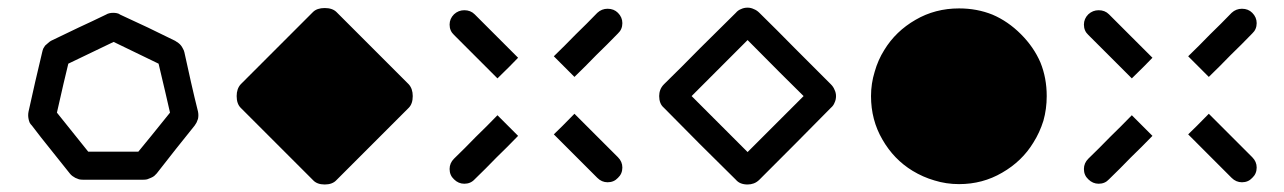

<svg xmlns="http://www.w3.org/2000/svg" viewBox="-20 -575 3403 509"><path d="M504.9 -279.3Q505.9 -274.4 505.9 -269.5Q505.9 -264.6 504.9 -259.8Q502.9 -254.9 501 -250Q499 -246.1 496.1 -242.2Q470.7 -210 445.3 -178.7Q420.9 -147.5 395.5 -115.2Q391.6 -111.3 388.7 -108.4Q384.8 -105.5 379.9 -103.5Q375 -101.6 370.1 -99.6Q366.2 -98.6 360.4 -98.6Q320.3 -98.6 280.3 -98.6Q239.3 -98.6 199.2 -98.6Q194.3 -98.6 189.5 -99.6Q184.6 -101.6 179.7 -103.5Q175.8 -105.5 171.9 -108.4Q168 -111.3 165 -115.2Q139.6 -147.5 114.3 -178.7Q88.9 -210 64.5 -242.2Q60.5 -246.1 58.6 -250Q56.6 -254.9 55.7 -259.8Q54.7 -264.6 54.7 -269.5Q54.7 -274.4 55.7 -279.3Q64.5 -318.4 73.2 -357.4Q83 -397.5 91.8 -436.5Q92.8 -441.4 94.7 -446.3Q96.7 -450.2 99.6 -454.1Q103.5 -458 107.4 -460.9Q110.4 -463.9 115.2 -466.8Q151.4 -484.4 188.5 -502Q224.6 -518.6 260.7 -536.1Q265.6 -539.1 270.5 -540Q274.4 -541 280.3 -541Q285.2 -541 290 -540Q294.9 -539.1 298.8 -536.1Q335.9 -518.6 372.1 -502Q408.2 -484.4 444.3 -466.8Q449.2 -463.9 453.1 -460.9Q457 -458 460 -454.1Q462.9 -450.2 464.8 -446.3Q467.8 -441.4 468.8 -436.5Q477.5 -397.5 486.3 -357.4Q495.1 -318.4 504.9 -279.3ZM346.7 -172.9Q375 -207 430.7 -276.4Q420.9 -320.3 400.4 -406.2Q360.4 -425.8 281.2 -463.9Q241.2 -444.3 161.1 -406.2Q150.4 -363.3 130.9 -276.4Q158.2 -242.2 213.9 -172.9Q247.1 -172.9 280.3 -172.9Q313.5 -172.9 346.7 -172.9Z M618.2 -289.1Q607.4 -299.8 607.4 -320.3Q607.4 -339.8 618.2 -351.6Q666 -399.4 713.9 -447.3Q761.7 -495.1 809.6 -543Q820.3 -553.7 840.8 -553.7Q861.3 -553.7 872.1 -543Q919.9 -495.1 967.8 -447.3Q1015.6 -399.4 1063.5 -351.6Q1074.2 -339.8 1074.2 -320.3Q1074.2 -299.8 1063.5 -289.1Q1015.6 -241.2 967.8 -193.4Q919.9 -145.5 872.1 -97.7Q861.3 -85.9 840.8 -85.9Q820.3 -85.9 809.6 -97.7Q761.7 -145.5 713.9 -193.4Q666 -241.2 618.2 -289.1Z M1183.6 -482.4Q1171.9 -493.2 1171.9 -509.8Q1171.9 -525.4 1183.6 -537.1Q1195.3 -547.9 1210.9 -547.9Q1227.5 -547.9 1238.3 -537.1Q1267.6 -507.8 1295.9 -479.5Q1325.2 -450.2 1353.5 -421.9Q1335.9 -403.3 1298.8 -367.2Q1270.5 -395.5 1241.2 -424.8Q1212.9 -453.1 1183.6 -482.4ZM1563.5 -541Q1575.2 -551.8 1590.8 -551.8Q1607.4 -551.8 1618.2 -541Q1629.9 -529.3 1629.9 -513.7Q1629.9 -497.1 1618.2 -486.3Q1589.8 -457 1560.5 -428.7Q1532.2 -399.4 1502.9 -371.1Q1485.4 -388.7 1448.2 -425.8Q1477.5 -454.1 1505.9 -483.4Q1535.2 -511.7 1563.5 -541ZM1618.2 -158.2Q1629.9 -146.5 1629.9 -130.9Q1629.9 -114.3 1618.2 -103.5Q1607.4 -91.8 1590.8 -91.8Q1575.2 -91.8 1563.5 -103.5Q1535.2 -131.8 1505.9 -161.1Q1477.5 -189.5 1448.2 -218.8Q1466.8 -236.3 1502.9 -273.4Q1532.2 -244.1 1560.5 -215.8Q1589.8 -186.5 1618.2 -158.2ZM1238.3 -99.6Q1227.5 -87.9 1210.9 -87.9Q1195.3 -87.9 1183.6 -99.6Q1171.9 -110.4 1171.9 -127Q1171.9 -142.6 1183.6 -154.3Q1212.9 -182.6 1241.2 -211.9Q1270.5 -240.2 1298.8 -269.5Q1317.4 -251 1353.5 -214.8Q1325.2 -185.5 1295.9 -157.2Q1267.6 -127.9 1238.3 -99.6Z M2182.6 -351.6Q2189.5 -344.7 2192.4 -336.9Q2196.3 -329.1 2196.3 -320.3Q2196.3 -310.5 2192.4 -302.7Q2189.5 -294.9 2182.6 -289.1Q2135.7 -241.2 2087.9 -193.4Q2041 -146.5 1993.2 -98.6Q1986.3 -91.8 1978.5 -88.9Q1970.7 -85.9 1961.9 -85.9Q1952.1 -85.9 1944.3 -88.9Q1936.5 -91.8 1930.7 -98.6Q1882.8 -146.5 1835 -193.4Q1788.1 -241.2 1740.2 -289.1Q1733.4 -294.9 1730.5 -302.7Q1727.5 -310.5 1727.5 -320.3Q1727.5 -329.1 1730.5 -336.9Q1733.4 -344.7 1740.2 -351.6Q1788.1 -398.4 1835 -446.3Q1882.8 -494.1 1930.7 -541Q1936.5 -547.9 1944.3 -550.8Q1952.1 -554.7 1961.9 -554.7Q1970.7 -554.7 1978.5 -550.8Q1986.3 -547.9 1993.2 -541Q2041 -494.1 2087.9 -446.3Q2135.7 -398.4 2182.6 -351.6ZM1961.9 -171.9Q2010.7 -220.7 2110.4 -320.3Q2060.5 -369.1 1961.9 -468.8Q1912.1 -418.9 1813.5 -320.3Q1850.6 -283.2 1887.7 -246.1Q1924.8 -209 1961.9 -171.9Z M2522.5 -86.9Q2488.3 -86.9 2457 -96.7Q2426.8 -105.5 2399.4 -122.1Q2349.6 -152.3 2319.3 -205.1Q2289.1 -256.8 2289.1 -320.3Q2289.1 -353.5 2298.8 -384.8Q2307.6 -416 2324.2 -442.4Q2354.5 -492.2 2407.2 -522.5Q2459 -552.7 2522.5 -552.7Q2570.3 -552.7 2611.3 -536.1Q2652.3 -518.6 2686.5 -484.4Q2720.7 -450.2 2738.3 -409.2Q2754.9 -368.2 2754.9 -320.3Q2754.9 -286.1 2746.1 -254.9Q2736.3 -223.6 2719.7 -197.3Q2689.5 -147.5 2636.7 -117.2Q2585 -86.9 2522.5 -86.9Z M2865.2 -482.4Q2853.5 -493.2 2853.5 -509.8Q2853.5 -525.4 2865.2 -537.1Q2877 -547.9 2892.6 -547.9Q2909.2 -547.9 2919.9 -537.1Q2949.2 -507.8 2977.5 -479.5Q3006.8 -450.2 3035.2 -421.9Q3017.6 -403.3 2980.5 -367.2Q2952.1 -395.5 2922.9 -424.8Q2894.5 -453.1 2865.2 -482.4ZM3245.1 -541Q3256.8 -551.8 3272.5 -551.8Q3289.1 -551.8 3299.8 -541Q3311.5 -529.3 3311.5 -513.7Q3311.5 -497.1 3299.8 -486.3Q3271.5 -457 3242.2 -428.7Q3213.9 -399.4 3184.6 -371.1Q3167 -388.7 3129.9 -425.8Q3159.2 -454.1 3187.5 -483.4Q3216.8 -511.7 3245.1 -541ZM3299.8 -158.2Q3311.5 -146.5 3311.5 -130.9Q3311.5 -114.3 3299.8 -103.5Q3289.1 -91.8 3272.5 -91.8Q3256.8 -91.8 3245.1 -103.5Q3216.8 -131.8 3187.5 -161.1Q3159.2 -189.5 3129.9 -218.8Q3148.4 -236.3 3184.6 -273.4Q3213.9 -244.1 3242.2 -215.8Q3271.5 -186.5 3299.8 -158.2ZM2919.9 -99.6Q2909.2 -87.9 2892.6 -87.9Q2877 -87.9 2865.2 -99.6Q2853.5 -110.4 2853.5 -127Q2853.5 -142.6 2865.2 -154.3Q2894.5 -182.6 2922.9 -211.9Q2952.1 -240.2 2980.5 -269.5Q2999 -251 3035.2 -214.8Q3006.8 -185.5 2977.5 -157.2Q2949.2 -127.9 2919.9 -99.6Z"/></svg>

Font: Passbolt
Style: Regular
Weight: 400
Version: Version 1.0